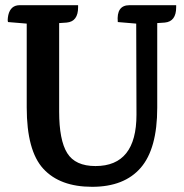

<svg xmlns="http://www.w3.org/2000/svg" viewBox="-20 -705 709 740"><path d="M479 -685H659Q659 -685 659 -677Q659 -622 615 -618L586 -616V-290Q586 -132 522.5 -58.5Q459 15 335 15Q211 15 147 -54.5Q83 -124 83 -291V-614L11 -620Q8 -626 12 -647Q21 -685 56 -685H281V-677Q281 -622 237 -618L208 -616V-275Q208 -165 239 -115Q270 -65 348 -65Q506 -65 506 -263L505 -614L434 -620Q428 -685 479 -685Z"/></svg>

Font: Karma
Style: Bold
Weight: 700
Designer: Joana Correia
Foundry: Indian Type Foundry
Version: Version 1.202;PS 1.0;hotconv 1.0.78;makeotf.lib2.5.61930; tt